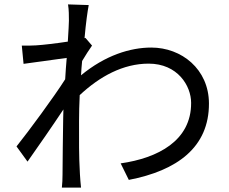

<svg xmlns="http://www.w3.org/2000/svg" viewBox="-20 -814 1040 872"><path d="M293 -720C293 -709 291 -672 288 -625C236 -617 177 -610 144 -608C120 -607 101 -606 79 -607L87 -524C150 -533 237 -545 283 -551C280 -519 278 -486 276 -454C226 -375 111 -219 55 -149L105 -80C153 -148 219 -243 268 -317C268 -301 267 -287 267 -277C265 -168 265 -117 264 -21C264 -5 263 24 261 38H348C346 20 344 -5 343 -23C338 -112 339 -173 339 -264C339 -300 340 -340 342 -382C433 -467 539 -525 655 -525C787 -525 848 -424 848 -347C849 -175 697 -96 528 -72L565 3C783 -39 930 -144 929 -345C928 -500 805 -598 667 -598C572 -598 458 -563 348 -472C349 -494 351 -516 353 -537C368 -562 385 -589 398 -607L368 -642C368 -642 367 -642 367 -641H364C370 -710 378 -766 383 -791L289 -794C293 -769 293 -742 293 -720Z"/></svg>

Font: DAIFUKU Sans JP
Style: Regular
Weight: 400
Designer: Original font ‘Source Han Sans JP’ : Ryoko NISHIZUKA  (kana, bopomofo & ideographs); Paul D. Hunt (Latin, Greek & Cyrill
Foundry: Daifuku
Version: Version 1.001